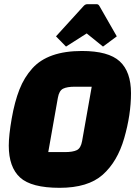

<svg xmlns="http://www.w3.org/2000/svg" viewBox="-20 -884 670 919"><path d="M257 -416 211 -156H290Q329 -156 348 -165.5Q367 -175 373 -209L419 -469H339Q301 -469 282 -459.5Q263 -450 257 -416ZM372 -640Q499 -640 553 -590.5Q607 -541 607 -438Q607 -335 574.5 -222.5Q542 -110 471.5 -47.5Q401 15 265.5 15Q130 15 76 -34.5Q22 -84 22 -187Q22 -236 36 -316.5Q50 -397 73 -455.5Q96 -514 135 -557Q210 -640 372 -640ZM398 -864H443Q451 -864 456 -855L539 -710L473 -661L395 -724L296 -661L248 -710L380 -855Q388 -864 398 -864Z"/></svg>

Font: Changa One
Style: Italic
Weight: 400
Italic angle: -12°
Designer: Eduardo Rodriguez Tunni
Foundry: Eduardo Rodriguez Tunni
Version: Version 1.003